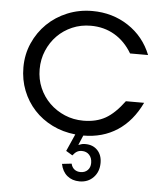

<svg xmlns="http://www.w3.org/2000/svg" viewBox="-55 -608 756 881"><g transform="rotate(5 323.5 -168.0)"><path d="M257 151Q264 186 287 205Q310 224 344 224Q383 224 408 198Q433 172 433 131Q433 95 412 73Q391 51 356 51Q347 51 340.5 52.5Q334 54 324 58L343 13Q432 13 499.5 -31Q567 -75 608 -161H524Q481 -103 438.5 -79Q396 -55 337 -55Q291 -55 251 -72Q211 -89 181 -118.5Q151 -148 134 -187.5Q117 -227 117 -273Q117 -319 134 -359Q151 -399 180 -428.5Q209 -458 248.5 -475Q288 -492 334 -492Q395 -492 443.5 -463.5Q492 -435 524 -381H607Q574 -464 501 -512Q428 -560 335 -560Q274 -560 220.5 -538Q167 -516 127.5 -477.5Q88 -439 65 -387Q42 -335 42 -275Q42 -218 61.5 -168.5Q81 -119 116 -81Q151 -43 199.5 -19Q248 5 306 11L271 90L301 108Q311 95 320.5 89.5Q330 84 343 84Q364 84 377 98Q390 112 390 135Q390 156 377.5 168.5Q365 181 345 181Q328 181 316.5 172Q305 163 301 146Z"/></g></svg>

Font: Involve
Style: Regular
Weight: 400
Designer: Stefan Peev
Foundry: Context Ltd.
Version: Version 1.001